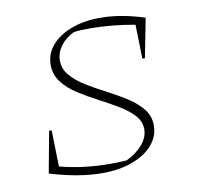

<svg xmlns="http://www.w3.org/2000/svg" viewBox="-65 -591 682 666"><g transform="rotate(-10 276.0 -258.0)"><path d="M449 -359 446 -479Q408 -486 367.5 -490Q327 -494 289 -494Q274 -494 259 -493.5Q244 -493 231 -491Q201 -477 183.5 -453Q166 -429 166 -402Q166 -372 186.5 -348.5Q207 -325 239 -305.5Q271 -286 307 -267.5Q343 -249 375 -228.5Q407 -208 427.5 -183Q448 -158 448 -124Q448 -86 422 -56Q396 -26 350 -9Q304 8 244 8Q162 8 60 -23L87 -169H96L99 -41Q181 -19 279 -19Q308 -19 334 -21Q370 -38 391.5 -63.5Q413 -89 413 -117Q413 -145 392.5 -167Q372 -189 340 -208Q308 -227 272.5 -245.5Q237 -264 205 -284.5Q173 -305 152.5 -331.5Q132 -358 132 -392Q132 -431 157 -460.5Q182 -490 226.5 -507Q271 -524 329 -524Q367 -524 406 -517Q445 -510 485 -497L458 -359Z"/></g></svg>

Font: Piazzolla SC Thin
Style: Italic
Weight: 100
Italic angle: -11.3°
Designer: Juan Pablo del Peral
Foundry: Huerta Tipografica
Version: Version 1.330